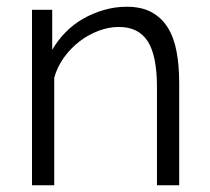

<svg xmlns="http://www.w3.org/2000/svg" viewBox="-20 -550 622 570"><path d="M512 0H446V-291Q446 -385 418.5 -427.5Q391 -470 333 -470Q303 -470 272.5 -458.5Q242 -447 216 -427Q190 -407 170 -379.5Q150 -352 141 -319V0H75V-521H135V-402Q151 -430 174.5 -454Q198 -478 227 -494.5Q256 -511 289 -520.5Q322 -530 356 -530Q400 -530 429.5 -514Q459 -498 477.5 -469Q496 -440 504 -398Q512 -356 512 -304Z"/></svg>

Font: Rising Sun Light
Style: Regular
Weight: 300
Designer: Matt McInerney, Pablo Impallari, Rodrigo Fuenzalida (Raleway font), Stephen Hutchings (Greek), Cristiano Sobral (main ch
Foundry: The Rising Sun Project Authors
Version: Version 4.327; ttfautohint (v1.8.4.7-5d5b-dirty)